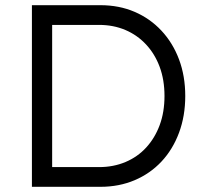

<svg xmlns="http://www.w3.org/2000/svg" viewBox="-20 -720 783 740"><path d="M103 0V-700H367Q439 -700 498.5 -674.5Q558 -649 602 -602Q646 -555 670 -491Q694 -427 694 -350Q694 -273 670 -208.5Q646 -144 602.5 -97.5Q559 -51 499 -25.5Q439 0 367 0ZM181 -62 172 -76H362Q417 -76 463.5 -95.5Q510 -115 543.5 -151.5Q577 -188 595.5 -238Q614 -288 614 -350Q614 -412 595.5 -462Q577 -512 543 -548.5Q509 -585 463 -604.5Q417 -624 362 -624H169L181 -636Z"/></svg>

Font: Mach Light
Style: Regular
Weight: 300
Version: Version 1.002